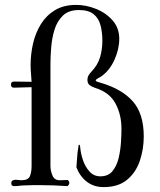

<svg xmlns="http://www.w3.org/2000/svg" viewBox="-20 -771 655 784"><path d="M567 -214Q567 -162 551 -114.5Q535 -67 499 -37Q463 -7 403 -7Q363 -7 334.5 -29Q306 -51 292 -88Q294 -108 295 -128.5Q296 -149 300 -170Q300 -172 300.5 -176Q301 -180 304 -180Q306 -180 307 -173.5Q308 -167 308 -165Q310 -143 319 -116.5Q328 -90 345.5 -70.5Q363 -51 390 -51Q422 -51 439.5 -72.5Q457 -94 464.5 -126Q472 -158 474 -190.5Q476 -223 476 -245Q476 -303 451.5 -348.5Q427 -394 369 -412Q356 -416 346.5 -423Q337 -430 337 -445Q337 -455 341.5 -463Q346 -471 353 -478Q379 -505 388.5 -537Q398 -569 398 -605Q398 -639 390.5 -667.5Q383 -696 362.5 -713Q342 -730 302 -730Q260 -730 236.5 -707Q213 -684 202.5 -649.5Q192 -615 189 -577Q186 -539 186 -509V-93Q186 -75 194 -55Q202 -35 224 -35Q232 -35 240 -35.5Q248 -36 256 -36Q263 -32 263 -23Q263 -17 255 -11Q228 -13 200.5 -14Q173 -15 146 -15Q130 -15 114 -15Q98 -15 82 -14Q71 -14 60 -12.5Q49 -11 38 -11Q26 -11 26 -22Q26 -31 31.5 -34Q37 -37 44 -37Q50 -37 55.5 -36Q61 -35 67 -35Q96 -35 102.5 -52.5Q109 -70 109 -93V-415Q91 -415 73 -414Q55 -413 37 -413Q25 -413 25 -425Q25 -433 28.5 -435.5Q32 -438 39 -438Q56 -438 74 -437.5Q92 -437 109 -437Q108 -454 106.5 -471.5Q105 -489 105 -506Q105 -550 115 -593.5Q125 -637 147 -672.5Q169 -708 204.5 -729.5Q240 -751 291 -751Q331 -751 371.5 -735Q412 -719 439.5 -688Q467 -657 467 -612Q467 -570 447 -526Q427 -482 392 -458Q388 -456 379.5 -451Q371 -446 371 -443Q371 -439 379 -436.5Q387 -434 391 -433Q477 -408 522 -357.5Q567 -307 567 -214Z"/></svg>

Font: Kaisei Opti
Style: Regular
Weight: 400
Designer: Font-Kai, 金井和夫
Foundry: KAZUO KANAI
Version: Version 5.003